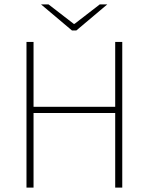

<svg xmlns="http://www.w3.org/2000/svg" viewBox="-20 -850 674 870"><path d="M100 0V-660H132V-366H502V-660H534V0H502V-338H132V0ZM306 -712 166 -830H200L314 -742H318L432 -830H466L326 -712Z"/></svg>

Font: Source Sans 3
Style: Regular
Weight: 200
Designer: Paul D. Hunt
Foundry: Adobe
Version: Version 3.046;hotconv 1.0.118;makeotfexe 2.5.65603